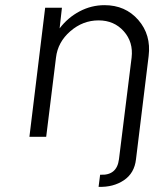

<svg xmlns="http://www.w3.org/2000/svg" viewBox="-20 -530 641 744"><path d="M385 -510Q466 -510 516 -452.5Q566 -395 556 -313L507 87Q501 141 460 168.5Q419 196 362 194L368 147Q433 151 441 87L490 -307Q497 -367 459.5 -409Q422 -451 362 -451Q301 -451 252.5 -409Q204 -367 197 -307L159 0H94L155 -500H220L211 -420Q243 -462 288.5 -486Q334 -510 385 -510Z"/></svg>

Font: Orkney Light
Style: LightItalic
Weight: 300
Designer: Samuel Oakes and Alfredo Marco Pradil
Foundry: Alfredo Marco Pradil
Version: 1.0; ttfautohint (v1.5)